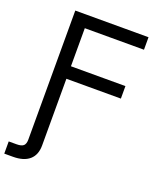

<svg xmlns="http://www.w3.org/2000/svg" viewBox="-199 -826 921 1127"><g transform="rotate(20 261.0 -262.0)"><path d="M-32.2 204.1V127.9H16.6Q47.9 127.9 60.1 116.5Q72.3 105 72.3 79.1V-727.5H529.8V-649.4H160.2V-411.6H500.5V-333.5H160.2V83Q160.2 142.1 124.8 173.1Q89.4 204.1 21.5 204.1Z"/></g></svg>

Font: Inter Display
Style: Regular
Weight: 400
Designer: Rasmus Andersson
Foundry: rsms
Version: Version 4.001;git-9221beed3